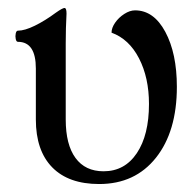

<svg xmlns="http://www.w3.org/2000/svg" viewBox="-20 -451 490 482"><path d="M229 11Q152 11 111 -31Q70 -73 70 -151V-279Q70 -346 25 -346Q21 -346 19.5 -353Q18 -360 19.5 -367Q21 -374 25 -374Q42 -374 67.5 -386.5Q93 -399 120 -419Q137 -431 142 -431Q147 -431 147 -417Q146 -399 145.5 -380Q145 -361 145 -342V-151Q145 -88 169.5 -54.5Q194 -21 240 -21Q293 -21 323.5 -66.5Q354 -112 354 -190Q354 -256 329 -304.5Q304 -353 260 -369Q260 -381 269 -394Q278 -407 292 -416Q306 -425 319 -425Q366 -425 395 -371Q424 -317 424 -233Q424 -121 371.5 -55Q319 11 229 11Z"/></svg>

Font: Junicode
Style: Regular
Weight: 400
Designer: Peter S. Baker
Version: Version 2.100; ttfautohint (v1.8.4)